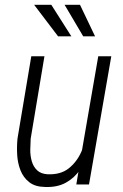

<svg xmlns="http://www.w3.org/2000/svg" viewBox="-20 -760 507 791"><path d="M314.9 -124 384.8 -528.3H438.5L346.7 0H294.4ZM341.8 -220.7 366.2 -221.7Q359.4 -179.2 346.2 -137.2Q333 -95.2 310.1 -61.3Q287.1 -27.3 251.7 -7.6Q216.3 12.2 166 10.3Q125 9.8 100.6 -9.3Q76.2 -28.3 64.5 -58.1Q52.7 -87.9 50.8 -122.6Q48.8 -157.2 52.2 -189.9L108.9 -528.3H163.1L106.4 -188.5Q105 -167 104.7 -142.3Q104.5 -117.7 111.1 -95.2Q117.7 -72.8 133.3 -58.1Q148.9 -43.5 176.8 -42Q230 -40 263.2 -66.4Q296.4 -92.8 314.9 -134.3Q333.5 -175.8 341.8 -220.7ZM273.9 -610.4 191.4 -740.2H120.6L219.2 -610.4ZM371.6 -610.4 309.6 -740.2H246.1L322.8 -610.4Z"/></svg>

Font: Roboto Condensed Light
Style: Italic
Weight: 300
Italic angle: -12°
Designer: Christian Robertson
Foundry: Google
Version: Version 3.0; 2020